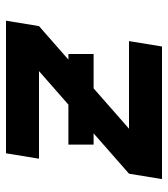

<svg xmlns="http://www.w3.org/2000/svg" viewBox="20 -580 560 640"><g transform="rotate(-90 300.0 -260.0)"><path d="M23 0 41 -110 383 -410H91L109 -520H551L533 -410L191 -110H483L465 0ZM440 -228H138V-312H440Z"/></g></svg>

Font: Iosevka XBd Ex Obl
Style: Regular
Weight: 800
Width: 7
Italic angle: -9°
Monospace: yes
Designer: Belleve Invis
Foundry: Belleve Invis
Version: Version 32.5.0; ttfautohint (v1.8.4)